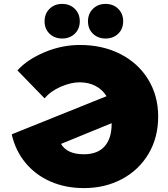

<svg xmlns="http://www.w3.org/2000/svg" viewBox="-20 -946 858 982"><path d="M596 -669.5C535.3 -700.5 466.3 -716 389 -716C327 -716 266.7 -703.7 208 -679C149.3 -654.3 103 -623.3 69 -586L208 -443C228.7 -467.7 256.3 -487.5 291 -502.5C325.7 -517.5 357.7 -525 387 -525C417.7 -525 444.8 -518.8 468.5 -506.5C492.2 -494.2 511 -476.7 525 -454L40 -259C52.7 -203 76.2 -154.3 110.5 -113C144.8 -71.7 187.5 -39.8 238.5 -17.5C289.5 4.8 346.3 16 409 16C481.7 16 546.8 0.5 604.5 -30.5C662.2 -61.5 707.3 -104.7 740 -160C772.7 -215.3 789 -278.7 789 -350C789 -420.7 772 -483.8 738 -539.5C704 -595.2 656.7 -638.5 596 -669.5ZM515 -197.5C491 -170.5 455.7 -157 409 -157C351.7 -157 312.7 -174.7 292 -210L551 -316V-312C551 -262.7 539 -224.5 515 -197.5ZM233.5 -773.5C250.5 -757.2 272 -749 298 -749C324 -749 345.5 -757.2 362.5 -773.5C379.5 -789.8 388 -811 388 -837C388 -863 379.5 -884.3 362.5 -901C345.5 -917.7 324 -926 298 -926C272 -926 250.5 -917.7 233.5 -901C216.5 -884.3 208 -863 208 -837C208 -811 216.5 -789.8 233.5 -773.5ZM455.5 -773.5C472.5 -757.2 494 -749 520 -749C546 -749 567.5 -757.2 584.5 -773.5C601.5 -789.8 610 -811 610 -837C610 -863 601.5 -884.3 584.5 -901C567.5 -917.7 546 -926 520 -926C494 -926 472.5 -917.7 455.5 -901C438.5 -884.3 430 -863 430 -837C430 -811 438.5 -789.8 455.5 -773.5Z"/></svg>

Font: Montserrat Custom Black
Style: Regular
Weight: 900
Designer: Julieta Ulanovsky
Foundry: Julieta Ulanovsky
Version: Version 7.200